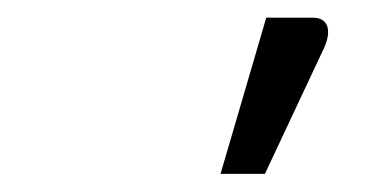

<svg xmlns="http://www.w3.org/2000/svg" viewBox="-20 -766 408 212"><path d="M223.5 -574 274 -746.5H325Q337.5 -746.5 341 -737.8Q344.5 -729 338.5 -714.5L272.5 -574Z"/></svg>

Font: Lato
Style: Italic
Weight: 400
Italic angle: -7°
Designer: Lukasz Dziedzic
Foundry: tyPoland Lukasz Dziedzic
Version: Version 2.007; 2014-02-27